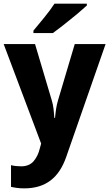

<svg xmlns="http://www.w3.org/2000/svg" viewBox="-20 -786 595 1046"><path d="M204.1 -3.9 196.8 22.9C190.4 50.3 179.2 73.2 163.1 92.3C147 110.8 124.5 120.1 95.2 120.1C75.7 120.1 57.1 118.2 40 113.8V231.9C57.6 235.8 80.1 240.2 111.8 240.2C229.5 240.2 301.3 182.1 340.8 68.8L555.2 -545.9H387.2L295.9 -238.8C286.6 -208 283.2 -178.7 279.8 -144H275.9C273.4 -178.7 271.5 -209.5 262.2 -238.8L170.9 -545.9H0ZM276.9 -766.1C262.2 -743.2 243.2 -717.8 220.2 -689.5C196.8 -661.1 177.2 -637.7 162.1 -619.1V-606H268.1C284.7 -618.2 305.2 -633.3 329.1 -652.3C353 -670.9 376.5 -689.9 399.4 -709C421.9 -728 439.9 -743.7 453.1 -755.9V-766.1Z"/></svg>

Font: Avrile Sans
Style: Bold
Weight: 700
Designer: Monotype Design Team, Google (font), Stefan Peev (BGR Cyrillic), Cristiano Sobral (main changes)
Foundry: The Avrile Sans Project Authors
Version: Version 3.110